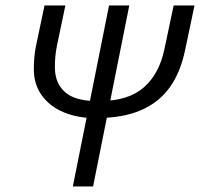

<svg xmlns="http://www.w3.org/2000/svg" viewBox="-20 -676 725 696"><path d="M244 0 375.3 -656.3H448.7L317.4 0ZM322 -248.1Q261.5 -248.1 211.4 -268.8Q161.3 -289.5 132 -329.5Q102.6 -369.4 102.6 -425.4Q102.6 -444.6 104.2 -465.1Q105.7 -485.5 109.7 -505.8L141.4 -656.3H217L186.1 -508.7Q182.1 -488.8 180.6 -471.1Q179 -453.4 179 -433.1Q179 -391.6 196.9 -364Q214.7 -336.4 246.8 -323.3Q278.9 -310.2 320.7 -310.2H345.4Q445.2 -310.2 501.4 -359.3Q557.6 -408.4 576.2 -498.7L609.5 -656.3H685.1L651.1 -495.1Q634.6 -414.2 595.3 -359.3Q555.9 -304.4 490.5 -276.3Q425.2 -248.1 329 -248.1Z"/></svg>

Font: Source Sans Variable
Style: Italic
Weight: 200
Italic angle: -11°
Designer: Paul D. Hunt
Foundry: Adobe Systems Incorporated
Version: Version 3.006;hotconv 1.0.111;makeotfexe 2.5.65597